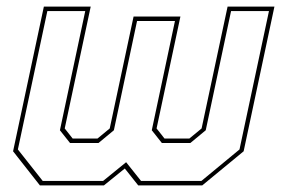

<svg xmlns="http://www.w3.org/2000/svg" viewBox="-20 -560 849 580"><path d="M112.5 -540H254L175.5 -172L199.5 -141.5H274.5L311.5 -172L383.5 -510H525L453 -172L477 -141.5H552L589 -172L667.5 -540H809L716 -103L591 0H397.5L357 -51L294 0H100.5L19.5 -103ZM123 -526.5 34 -108.5 109 -13.5H291.5L361 -70L406 -13.5H588.5L703.5 -108.5L792.5 -526.5H678L601.5 -166.5L555 -128H469L438.5 -166.5L508.5 -496.5H394L324 -166.5L277.5 -128H191.5L161 -166.5L237.5 -526.5Z"/></svg>

Font: Tourney Thin
Style: Italic
Weight: 100
Italic angle: -12°
Designer: Tyler Finck
Foundry: Etcetera Type Co
Version: Version 1.015